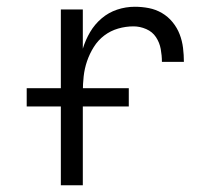

<svg xmlns="http://www.w3.org/2000/svg" viewBox="-20 -548 640 568"><path d="M160 0V-520H225V-404Q233 -430 246.5 -453Q260 -476 280.5 -493.5Q301 -511 326.5 -519.5Q352 -528 379 -528Q400 -528 420.5 -524Q441 -520 459 -509.5Q477 -499 490.5 -482.5Q504 -466 511.5 -446.5Q519 -427 521.5 -406Q524 -385 524 -365H459Q459 -384 455.5 -403Q452 -422 441.5 -438Q431 -454 412.5 -462Q394 -470 375 -470Q352 -470 329.5 -463.5Q307 -457 288.5 -443Q270 -429 257.5 -409Q245 -389 237.5 -367Q230 -345 227.5 -322Q225 -299 225 -276V0ZM361 -233H59V-287H361Z"/></svg>

Font: Iosevka Light Extended
Style: Regular
Weight: 300
Width: 7
Monospace: yes
Designer: Belleve Invis
Foundry: Belleve Invis
Version: Version 32.5.0; ttfautohint (v1.8.4)